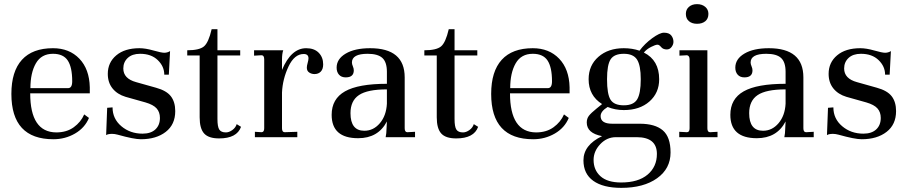

<svg xmlns="http://www.w3.org/2000/svg" viewBox="-20 -663 4384 928"><path d="M236 -430Q315 -430 363.5 -379.5Q412 -329 414 -241V-212H126Q126 -24 252 -23Q302 -23 336.5 -48Q371 -73 387 -110L410 -93Q390 -45 342.5 -17.5Q295 10 238 10Q35 10 35 -209Q35 -318 86 -374Q137 -430 236 -430ZM236 -403Q180 -403 153.5 -357Q127 -311 127 -237H309Q329 -237 329 -270Q329 -338 307.5 -370.5Q286 -403 236 -403Z M493 -10 498 -142 524 -144Q524 -89 566.5 -53Q609 -17 669 -17Q709 -17 731 -37.5Q753 -58 753 -93Q753 -121 737 -139Q721 -157 683 -168L587 -195Q547 -207 524 -235.5Q501 -264 501 -306Q501 -361 542 -395.5Q583 -430 654 -430Q683 -430 721.5 -419Q760 -408 774 -408Q789 -408 802 -416L796 -302H774Q774 -342 742.5 -372.5Q711 -403 657 -403Q619 -403 597.5 -383Q576 -363 576 -332Q576 -283 638 -266L734 -239Q785 -225 806 -197.5Q827 -170 827 -126Q827 -61 781 -25.5Q735 10 661 10Q627 10 549 -12Q534 -16 522 -16Q502 -16 493 -10Z M1031 -522V-420H1141V-395H1031V-88Q1031 -50 1040 -36.5Q1049 -23 1072 -23Q1087 -23 1103 -34.5Q1119 -46 1124 -63L1145 -50Q1125 6 1039 6Q988 6 966.5 -18Q945 -42 945 -96V-395H885V-420Q943 -420 965.5 -438.5Q988 -457 1003 -522Z M1460 -430Q1499 -430 1520.5 -408Q1542 -386 1542 -352Q1542 -329 1530.5 -317Q1519 -305 1500 -305Q1486 -305 1474.5 -312.5Q1463 -320 1463 -336Q1463 -345 1467 -359Q1471 -373 1471 -381Q1471 -402 1448 -402Q1403 -402 1374.5 -341.5Q1346 -281 1343 -216V-43Q1343 -24 1356 -24L1417 -26V0H1212V-26L1244 -24Q1257 -24 1257 -43V-376Q1257 -396 1244 -396L1208 -394V-420H1349Q1343 -404 1343 -374V-325Q1387 -430 1460 -430Z M1949 -24 1986 -26V0H1844Q1848 -20 1848 -37L1850 -76Q1808 5 1711 5Q1583 5 1583 -108Q1583 -185 1647.5 -221.5Q1712 -258 1850 -258V-316Q1850 -363 1828 -383Q1806 -403 1757 -403Q1681 -403 1681 -361Q1681 -353 1685.5 -342.5Q1690 -332 1690 -323Q1690 -289 1651 -289Q1630 -289 1618.5 -302Q1607 -315 1607 -336Q1607 -378 1651 -404Q1695 -430 1769 -430Q1936 -430 1936 -289V-43Q1936 -24 1949 -24ZM1741 -31Q1785 -31 1816 -67.5Q1847 -104 1850 -162V-231Q1756 -231 1715 -203.5Q1674 -176 1674 -116Q1674 -31 1741 -31Z M2177 -522V-420H2287V-395H2177V-88Q2177 -50 2186 -36.5Q2195 -23 2218 -23Q2233 -23 2249 -34.5Q2265 -46 2270 -63L2291 -50Q2271 6 2185 6Q2134 6 2112.5 -18Q2091 -42 2091 -96V-395H2031V-420Q2089 -420 2111.5 -438.5Q2134 -457 2149 -522Z M2555 -430Q2634 -430 2682.5 -379.5Q2731 -329 2733 -241V-212H2445Q2445 -24 2571 -23Q2621 -23 2655.5 -48Q2690 -73 2706 -110L2729 -93Q2709 -45 2661.5 -17.5Q2614 10 2557 10Q2354 10 2354 -209Q2354 -318 2405 -374Q2456 -430 2555 -430ZM2555 -403Q2499 -403 2472.5 -357Q2446 -311 2446 -237H2628Q2648 -237 2648 -270Q2648 -338 2626.5 -370.5Q2605 -403 2555 -403Z M3158 -447Q3148 -447 3126.5 -436Q3105 -425 3092 -409Q3166 -372 3166 -280Q3166 -214 3119 -172.5Q3072 -131 2995 -131Q2953 -131 2917 -146Q2883 -125 2883 -102Q2883 -65 2939 -65H3072Q3146 -65 3183.5 -33Q3221 -1 3221 74Q3221 152 3156 198.5Q3091 245 2983 245Q2895 245 2847.5 211Q2800 177 2800 112Q2800 38 2890 -5Q2816 -19 2816 -71Q2816 -90 2826.5 -103.5Q2837 -117 2863 -138L2890 -160Q2825 -201 2825 -280Q2825 -347 2872.5 -388.5Q2920 -430 2995 -430Q3036 -430 3071 -418Q3096 -452 3132.5 -478.5Q3169 -505 3189 -505Q3214 -505 3224.5 -491.5Q3235 -478 3235 -461Q3235 -448 3226 -436Q3217 -424 3203 -424Q3185 -424 3175.5 -435.5Q3166 -447 3158 -447ZM3077 -280Q3077 -347 3059 -375Q3041 -403 2995 -403Q2949 -403 2931.5 -376.5Q2914 -350 2914 -280Q2914 -208 2931 -181Q2948 -154 2995 -154Q3042 -154 3059.5 -182.5Q3077 -211 3077 -280ZM3057 0H2957Q2913 0 2881 34Q2849 68 2849 110Q2849 159 2882.5 189Q2916 219 2982 219Q3065 219 3110 181Q3155 143 3155 81Q3155 0 3057 0Z M3404 -596Q3404 -573 3389 -560.5Q3374 -548 3349 -548Q3325 -548 3310 -560.5Q3295 -573 3295 -596Q3295 -617 3310 -630Q3325 -643 3349 -643Q3373 -643 3388.5 -630Q3404 -617 3404 -596ZM3399 -420V-43Q3399 -24 3412 -24L3448 -26V0H3263V-26L3300 -24Q3313 -24 3313 -43V-376Q3313 -393 3301 -396L3264 -394V-420Z M3876 -24 3913 -26V0H3771Q3775 -20 3775 -37L3777 -76Q3735 5 3638 5Q3510 5 3510 -108Q3510 -185 3574.5 -221.5Q3639 -258 3777 -258V-316Q3777 -363 3755 -383Q3733 -403 3684 -403Q3608 -403 3608 -361Q3608 -353 3612.5 -342.5Q3617 -332 3617 -323Q3617 -289 3578 -289Q3557 -289 3545.5 -302Q3534 -315 3534 -336Q3534 -378 3578 -404Q3622 -430 3696 -430Q3863 -430 3863 -289V-43Q3863 -24 3876 -24ZM3668 -31Q3712 -31 3743 -67.5Q3774 -104 3777 -162V-231Q3683 -231 3642 -203.5Q3601 -176 3601 -116Q3601 -31 3668 -31Z M3977 -10 3982 -142 4008 -144Q4008 -89 4050.5 -53Q4093 -17 4153 -17Q4193 -17 4215 -37.5Q4237 -58 4237 -93Q4237 -121 4221 -139Q4205 -157 4167 -168L4071 -195Q4031 -207 4008 -235.5Q3985 -264 3985 -306Q3985 -361 4026 -395.5Q4067 -430 4138 -430Q4167 -430 4205.5 -419Q4244 -408 4258 -408Q4273 -408 4286 -416L4280 -302H4258Q4258 -342 4226.5 -372.5Q4195 -403 4141 -403Q4103 -403 4081.5 -383Q4060 -363 4060 -332Q4060 -283 4122 -266L4218 -239Q4269 -225 4290 -197.5Q4311 -170 4311 -126Q4311 -61 4265 -25.5Q4219 10 4145 10Q4111 10 4033 -12Q4018 -16 4006 -16Q3986 -16 3977 -10Z"/></svg>

Font: Unna
Style: Regular
Weight: 400
Designer: Jorge de Buen U.
Foundry: Omnibus-Type
Version: Version 2.006;PS 002.006;hotconv 1.0.70;makeotf.lib2.5.58329